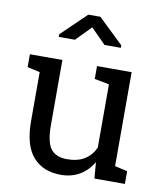

<svg xmlns="http://www.w3.org/2000/svg" viewBox="-86 -832 779 912"><g transform="rotate(10 304.0 -376.0)"><path d="M268.6 10.3Q182.6 10.3 134.3 -44.9Q85.9 -100.1 85.9 -216.8V-452.6L25.4 -466.3V-528.3H85.9H182.1V-215.8Q182.1 -131.3 207 -99.6Q231.9 -67.9 284.7 -67.9Q335.9 -67.9 369.4 -88.6Q402.8 -109.4 419.9 -147.5V-452.6L349.1 -466.3V-528.3H419.9H516.1V-75.2L576.7 -61.5V0H429.7L423.3 -78.1Q398.4 -35.6 359.1 -12.7Q319.8 10.3 268.6 10.3ZM146 -633.3V-646L266.1 -761.7H324.2L445.3 -645.5V-633.3H366.7L294.9 -705.6L224.1 -633.3Z"/></g></svg>

Font: Roboto Slab LO
Style: Regular
Weight: 400
Designer: Google
Version: Version 2.000